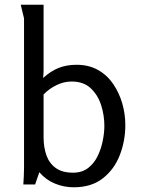

<svg xmlns="http://www.w3.org/2000/svg" viewBox="-20 -782 598 815"><path d="M305 -507Q357 -507 396 -485Q435 -463 460.5 -425.5Q486 -388 499 -343Q512 -298 512 -251Q512 -184 488.5 -123.5Q465 -63 416.5 -25Q368 13 293 13Q251 13 212.5 -3Q174 -19 147 -51L129 1H79Q80 -16 81 -33.5Q82 -51 82 -68V-704L68 -762H165V-486Q165 -477 164.5 -468.5Q164 -460 163 -451Q195 -480 228.5 -493.5Q262 -507 305 -507ZM284 -436Q251 -436 219.5 -420.5Q188 -405 165 -381V-199Q165 -157 177 -123Q189 -89 216.5 -69Q244 -49 290 -49Q328 -49 353.5 -68.5Q379 -88 394 -118.5Q409 -149 416 -183.5Q423 -218 423 -248Q423 -292 409.5 -335Q396 -378 365.5 -407Q335 -436 284 -436Z"/></svg>

Font: Rosario Light
Style: Regular
Weight: 300
Designer: Hector Gatti
Foundry: Omnibus Type
Version: Version 1.101; ttfautohint (v1.8.1.43-b0c9)